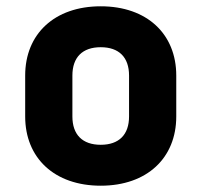

<svg xmlns="http://www.w3.org/2000/svg" viewBox="-20 -580 640 610"><path d="M300 10C447 10 540 -78 540 -210V-340C540 -472 447 -560 300 -560C153 -560 60 -472 60 -340V-210C60 -78 153 10 300 10ZM300 -120C242 -120 210 -152 210 -210V-340C210 -398 242 -430 300 -430C358 -430 390 -398 390 -340V-210C390 -152 358 -120 300 -120Z"/></svg>

Font: Tekne LDO ExtraBold
Style: Regular
Weight: 800
Monospace: yes
Designer: Alessio Laiso, Mario Rullo, Paolo Rosset
Foundry: Alessio Laiso
Version: Version 1.000;hotconv 1.0.109;makeotfexe 2.5.65596